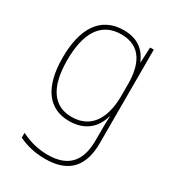

<svg xmlns="http://www.w3.org/2000/svg" viewBox="-187 -644 898 991"><g transform="rotate(30 262.0 -148.5)"><path d="M258 -538C120 -538 54 -431 54 -258C54 -79 125 10 246 10C335 10 394 -37 415 -115H417C415 -75 415 -51 415 -15V29C415 148 363 216 237 216C173 216 121 199 78 177V206C120 226 170 241 237 241C383 241 441 160 441 29V-528H419L415 -438H413C390 -493 346 -538 258 -538ZM258 -513C376 -513 415 -422 415 -307V-237C415 -132 380 -15 246 -15C139 -15 81 -97 81 -258C81 -415 134 -513 258 -513Z"/></g></svg>

Font: Noto Sans Devanagari SemiCondensed Thin
Style: Regular
Weight: 100
Width: 4
Designer: Jelle Bosma - Monotype Design Team
Foundry: Monotype Imaging Inc.
Version: Version 2.004